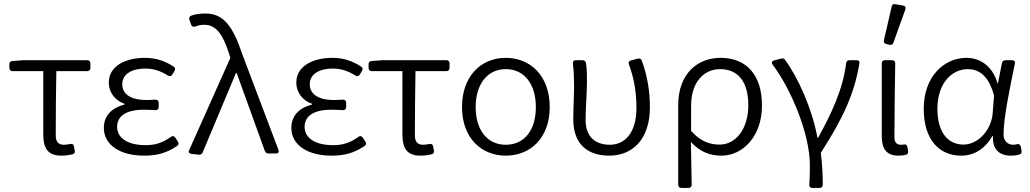

<svg xmlns="http://www.w3.org/2000/svg" viewBox="-20 -757 5079 947"><path d="M193.4 -95.7C193.4 -25.4 215.8 10.7 282.2 10.7C302.7 10.7 322.3 7.8 337.9 3.9C346.7 2 350.6 -5.9 348.6 -14.6L344.7 -35.2C342.8 -45.9 335.9 -48.8 326.2 -46.9C315.4 -44.9 305.7 -43 295.9 -43C267.6 -43 254.9 -57.6 254.9 -89.8C254.9 -189.5 255.9 -296.9 257.8 -406.2H410.2C419.9 -406.2 425.8 -412.1 425.8 -421.9V-444.3C425.8 -454.1 419.9 -460 410.2 -460H94.7L41 -456.1C31.2 -455.1 26.4 -450.2 26.4 -440.4V-421.9C26.4 -412.1 32.2 -406.2 42 -406.2H193.4Z M492.2 -126C492.2 -42 572.3 10.7 690.4 10.7C754.9 10.7 800.8 -2 853.5 -37.1C862.3 -43 862.3 -50.8 857.4 -58.6L844.7 -78.1C838.9 -86.9 831.1 -87.9 823.2 -82C781.2 -51.8 744.1 -41 698.2 -41C611.3 -41 557.6 -75.2 557.6 -131.8C557.6 -184.6 602.5 -215.8 689.5 -215.8C708 -215.8 725.6 -214.8 746.1 -213.9C756.8 -212.9 762.7 -219.7 762.7 -229.5V-250C762.7 -259.8 756.8 -265.6 746.1 -265.6C730.5 -264.6 718.8 -263.7 704.1 -263.7C618.2 -263.7 583 -296.9 583 -341.8C583 -393.6 633.8 -418.9 696.3 -418.9C738.3 -418.9 773.4 -406.2 807.6 -384.8C816.4 -378.9 825.2 -380.9 830.1 -389.6L840.8 -407.2C845.7 -416 844.7 -422.9 835.9 -428.7C794.9 -456.1 748 -471.7 695.3 -471.7C598.6 -471.7 516.6 -431.6 516.6 -349.6C516.6 -304.7 543.9 -262.7 593.8 -245.1V-241.2C540 -227.5 492.2 -193.4 492.2 -126Z M923.8 2 960.9 5.9C969.7 6.8 975.6 2.9 979.5 -4.9L1143.6 -396.5H1147.5L1286.1 -12.7C1289.1 -4.9 1295.9 0 1304.7 0H1340.8C1352.5 0 1357.4 -5.9 1353.5 -17.6L1174.8 -490.2C1130.9 -621.1 1085.9 -690.4 994.1 -690.4C962.9 -690.4 941.4 -686.5 922.9 -679.7C914.1 -675.8 911.1 -668.9 914.1 -659.2L922.9 -635.7C925.8 -626 932.6 -623 942.4 -626C955.1 -630.9 969.7 -634.8 987.3 -634.8C1046.9 -634.8 1080.1 -585.9 1109.4 -493.2L1116.2 -471.7L913.1 -16.6C908.2 -6.8 913.1 1 923.8 2Z M1417 -126C1417 -42 1497.1 10.7 1615.2 10.7C1679.7 10.7 1725.6 -2 1778.3 -37.1C1787.1 -43 1787.1 -50.8 1782.2 -58.6L1769.5 -78.1C1763.7 -86.9 1755.9 -87.9 1748 -82C1706.1 -51.8 1668.9 -41 1623 -41C1536.1 -41 1482.4 -75.2 1482.4 -131.8C1482.4 -184.6 1527.3 -215.8 1614.3 -215.8C1632.8 -215.8 1650.4 -214.8 1670.9 -213.9C1681.6 -212.9 1687.5 -219.7 1687.5 -229.5V-250C1687.5 -259.8 1681.6 -265.6 1670.9 -265.6C1655.3 -264.6 1643.6 -263.7 1628.9 -263.7C1543 -263.7 1507.8 -296.9 1507.8 -341.8C1507.8 -393.6 1558.6 -418.9 1621.1 -418.9C1663.1 -418.9 1698.2 -406.2 1732.4 -384.8C1741.2 -378.9 1750 -380.9 1754.9 -389.6L1765.6 -407.2C1770.5 -416 1769.5 -422.9 1760.7 -428.7C1719.7 -456.1 1672.9 -471.7 1620.1 -471.7C1523.4 -471.7 1441.4 -431.6 1441.4 -349.6C1441.4 -304.7 1468.8 -262.7 1518.6 -245.1V-241.2C1464.8 -227.5 1417 -193.4 1417 -126Z M1964.8 -95.7C1964.8 -25.4 1987.3 10.7 2053.7 10.7C2074.2 10.7 2093.8 7.8 2109.4 3.9C2118.2 2 2122.1 -5.9 2120.1 -14.6L2116.2 -35.2C2114.3 -45.9 2107.4 -48.8 2097.7 -46.9C2086.9 -44.9 2077.1 -43 2067.4 -43C2039.1 -43 2026.4 -57.6 2026.4 -89.8C2026.4 -189.5 2027.3 -296.9 2029.3 -406.2H2181.6C2191.4 -406.2 2197.3 -412.1 2197.3 -421.9V-444.3C2197.3 -454.1 2191.4 -460 2181.6 -460H1866.2L1812.5 -456.1C1802.7 -455.1 1797.9 -450.2 1797.9 -440.4V-421.9C1797.9 -412.1 1803.7 -406.2 1813.5 -406.2H1964.8Z M2258.8 -228.5C2258.8 -76.2 2354.5 10.7 2474.6 10.7C2595.7 10.7 2691.4 -76.2 2691.4 -228.5C2691.4 -383.8 2595.7 -471.7 2474.6 -471.7C2354.5 -471.7 2258.8 -383.8 2258.8 -228.5ZM2623 -228.5C2623 -116.2 2567.4 -43 2474.6 -43C2382.8 -43 2326.2 -116.2 2326.2 -228.5C2326.2 -340.8 2382.8 -416 2474.6 -416C2567.4 -416 2623 -340.8 2623 -228.5Z M2807.6 -168C2807.6 -45.9 2877.9 10.7 2985.4 10.7C3100.6 10.7 3185.5 -71.3 3185.5 -227.5C3185.5 -304.7 3173.8 -380.9 3145.5 -458C3142.6 -466.8 3134.8 -469.7 3126 -467.8L3091.8 -459C3082 -456.1 3078.1 -449.2 3082 -439.5C3110.4 -362.3 3119.1 -293 3119.1 -225.6C3119.1 -100.6 3061.5 -43 2987.3 -43C2924.8 -43 2868.2 -75.2 2868.2 -165C2868.2 -220.7 2875 -298.8 2875 -353.5C2875 -387.7 2875 -418 2870.1 -446.3C2868.2 -455.1 2862.3 -460 2853.5 -460H2820.3C2809.6 -460 2804.7 -454.1 2805.7 -443.4C2810.5 -403.3 2811.5 -369.1 2811.5 -336.9C2811.5 -280.3 2807.6 -224.6 2807.6 -168Z M3325.2 -238.3V154.3C3325.2 164.1 3331.1 169.9 3340.8 169.9H3376C3385.7 169.9 3391.6 164.1 3391.6 154.3C3390.6 78.1 3389.6 23.4 3387.7 -56.6C3434.6 -5.9 3484.4 10.7 3539.1 10.7C3640.6 10.7 3738.3 -81.1 3738.3 -237.3C3738.3 -380.9 3667 -471.7 3534.2 -471.7C3420.9 -471.7 3325.2 -394.5 3325.2 -238.3ZM3670.9 -237.3C3670.9 -119.1 3607.4 -43.9 3530.3 -43.9C3485.4 -43.9 3438.5 -55.7 3388.7 -111.3V-234.4C3388.7 -357.4 3456.1 -416 3531.2 -416C3629.9 -416 3670.9 -341.8 3670.9 -237.3Z M3974.6 58.6C3974.6 100.6 3973.6 122.1 3971.7 155.3C3970.7 165 3977.5 169.9 3987.3 169.9H4022.5C4032.2 169.9 4038.1 164.1 4038.1 154.3C4038.1 104.5 4035.2 45.9 4028.3 -2.9C4142.6 -180.7 4193.4 -295.9 4218.8 -443.4C4220.7 -454.1 4215.8 -460 4205.1 -460H4169.9C4160.2 -460 4155.3 -455.1 4153.3 -445.3C4138.7 -318.4 4079.1 -193.4 4015.6 -78.1H4011.7C3986.3 -219.7 3916 -375 3852.5 -460.9C3847.7 -468.8 3840.8 -470.7 3832 -467.8L3797.9 -459C3787.1 -456.1 3784.2 -448.2 3791 -438.5C3882.8 -315.4 3974.6 -95.7 3974.6 58.6Z M4377.9 -724.6 4339.8 -558.6C4337.9 -547.9 4341.8 -542 4351.6 -540L4367.2 -536.1C4376 -534.2 4383.8 -537.1 4386.7 -546.9L4445.3 -710C4449.2 -720.7 4445.3 -727.5 4434.6 -729.5L4395.5 -736.3C4385.7 -738.3 4379.9 -734.4 4377.9 -724.6ZM4329.1 -85C4329.1 -22.5 4353.5 10.7 4410.2 10.7C4425.8 10.7 4437.5 8.8 4448.2 6.8C4457 3.9 4460.9 -3.9 4459 -12.7L4455.1 -33.2C4453.1 -43 4446.3 -46.9 4436.5 -43.9C4431.6 -43 4427.7 -43 4423.8 -43C4403.3 -43 4391.6 -54.7 4391.6 -79.1C4391.6 -192.4 4393.6 -321.3 4395.5 -444.3C4395.5 -454.1 4389.6 -460 4379.9 -460H4344.7C4335 -460 4329.1 -454.1 4329.1 -444.3Z M4536.1 -220.7C4536.1 -69.3 4611.3 10.7 4720.7 10.7C4784.2 10.7 4836.9 -21.5 4875 -85.9H4877.9C4873 -20.5 4910.2 10.7 4964.8 10.7C4982.4 10.7 4997.1 8.8 5008.8 4.9C5017.6 2 5020.5 -4.9 5018.6 -13.7L5014.6 -34.2C5012.7 -43.9 5005.9 -47.9 4996.1 -45.9C4990.2 -43.9 4983.4 -43 4977.5 -43C4951.2 -43 4929.7 -61.5 4929.7 -92.8C4929.7 -175.8 4960.9 -322.3 4985.4 -442.4C4988.3 -453.1 4982.4 -460 4971.7 -460H4939.5C4930.7 -460 4923.8 -455.1 4921.9 -446.3L4902.3 -345.7H4900.4C4874 -436.5 4808.6 -471.7 4747.1 -471.7C4635.7 -471.7 4536.1 -378.9 4536.1 -220.7ZM4876 -196.3C4868.2 -112.3 4801.8 -43.9 4732.4 -43.9C4651.4 -43.9 4603.5 -109.4 4603.5 -220.7C4603.5 -348.6 4676.8 -416 4752.9 -416C4798.8 -416 4854.5 -394.5 4882.8 -285.2Z"/></svg>

Font: Ed Sans Neue Light
Style: Regular
Weight: 300
Designer: Stephen Hutchings
Version: Version 1.004;PS 001.004;hotconv 1.0.88;makeotf.lib2.5.64775